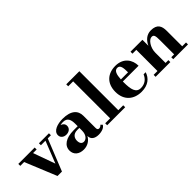

<svg xmlns="http://www.w3.org/2000/svg" viewBox="95 -1614 2488 2488"><g transform="rotate(-45 1339.5 -370.0)"><path d="M347.5 -123 239.5 -424H305V-460H5V-424H75.5L253.5 10H335L509 -424H566.5V-460H383V-424H466.5Z M819.5 -261.5C677.5 -261.5 595.5 -202.5 595.5 -113.5C595.5 -37.5 651.5 10 738 10C806.5 10 864 -25.5 894.5 -83.5V-80C894.5 -21 941.5 10 1009.5 10C1071.5 10 1120 -10.5 1138 -45L1116 -67.5C1106 -52 1085 -43.5 1071.5 -43.5C1047 -43.5 1042.5 -61 1042.5 -84V-304.5C1042.5 -400.5 978 -468 822.5 -468C731.5 -468 630.5 -437 630.5 -360C630.5 -315 666.5 -287 715 -287C760.5 -287 802 -313 802 -362C802 -396.5 779 -419.5 747.5 -428.5C765 -433 783.5 -435 798.5 -435C878.5 -435 894.5 -376.5 894.5 -304.5V-261.5ZM810 -61.5C775.5 -61.5 754.5 -88 754.5 -135C754.5 -183.5 782.5 -230.5 855.5 -230.5H894.5V-182.5C894.5 -97 847 -61.5 810 -61.5Z M1173.5 -36V0H1503.5V-36H1413.5V-750H1173.5V-714H1264V-36Z M2012.5 -133H1974C1949 -72.5 1898.5 -31 1824.5 -31C1737.5 -31 1718 -110 1718 -242C1718 -247.5 1718 -252.5 1718 -257.5H2006.5C2006.5 -366.5 1938 -470 1792 -470C1651 -470 1554 -386 1554 -230C1554 -74 1657 10 1797.5 10C1918.5 10 1986.5 -51 2012.5 -133ZM1792 -434C1847 -434 1849 -369 1850 -294H1719C1723.5 -379 1741.5 -434 1792 -434Z M2061 -36V0H2331V-36H2279.5V-223.5C2279.5 -318.5 2341.5 -403 2390 -403C2428.5 -403 2436.5 -379.5 2436.5 -295.5V-36H2384V0H2654.5V-36H2584.5V-320C2584.5 -407 2556.5 -470 2442.5 -470C2361 -470 2308.5 -415 2279.5 -350.5V-460H2061V-424H2131.5V-36Z"/></g></svg>

Font: Bodoni* 06
Style: Bold
Weight: 700
Version: Version 2.2